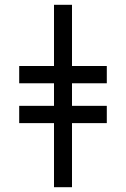

<svg xmlns="http://www.w3.org/2000/svg" viewBox="-20 -780 525 800"><path d="M280 -760V-505H425V-433H280V-339H425V-267H280V0H205V-267H60V-339H205V-433H60V-505H205V-760Z"/></svg>

Font: Noto Sans Display
Style: Regular
Weight: 400
Designer: Monotype Design Team
Foundry: Monotype Imaging Inc.
Version: Version 2.003